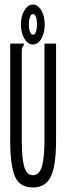

<svg xmlns="http://www.w3.org/2000/svg" viewBox="-20 -815 290 846"><path d="M126 11Q65 11 45 -39.5Q25 -90 25 -195V-623H85V-616Q79 -610 77.5 -603Q76 -596 76 -579V-194Q76 -117 87 -79.5Q98 -42 126 -43Q155 -44 165.5 -84.5Q176 -125 176 -197V-623H227V-198Q227 -83 203.5 -36Q180 11 126 11ZM125 -619Q103 -619 87.5 -645Q72 -671 72 -707Q72 -743 87.5 -769Q103 -795 125 -795Q147 -795 162 -769.5Q177 -744 177 -706Q177 -671 162.5 -645Q148 -619 125 -619ZM125 -662Q134 -662 138.5 -675Q143 -688 143 -707Q143 -727 138.5 -740Q134 -753 125 -753Q117 -753 112 -740Q107 -727 107 -707Q107 -688 112 -675Q117 -662 125 -662Z"/></svg>

Font: Inconsolata UltraCondensed
Style: Regular
Weight: 400
Width: 1
Monospace: yes
Designer: Raph Levien, Cyreal, Brenton Simpson
Foundry: Raph Levien, Cyreal, Google
Version: Version 3.000; ttfautohint (v1.8.2.53-6de2)